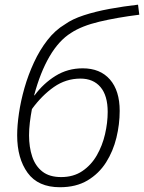

<svg xmlns="http://www.w3.org/2000/svg" viewBox="-20 -783 610 813"><path d="M233.9 9.8Q141.1 9.8 96.9 -51.3Q52.7 -112.3 52.7 -210.4Q52.7 -251.5 60.3 -303.5Q67.9 -355.5 83.7 -410.9Q99.6 -466.3 123.8 -518.6Q147.9 -570.8 180.7 -613Q213.4 -655.3 255.4 -680.2Q285.6 -702.1 335 -718.3Q384.3 -734.4 444.1 -745.4Q503.9 -756.3 564.5 -763.2L569.8 -720.7Q476.1 -709 400.9 -691.2Q325.7 -673.3 280.8 -643.6Q229.5 -611.8 189.9 -544.2Q150.4 -476.6 124.5 -379.4H126.5Q163.6 -429.7 215.1 -461.7Q266.6 -493.7 330.1 -493.7Q404.3 -493.7 445.6 -446.3Q486.8 -398.9 486.8 -313.5Q486.8 -256.8 472.9 -199.7Q459 -142.6 429 -95.2Q398.9 -47.9 350.6 -19Q302.2 9.8 233.9 9.8ZM238.8 -33.2Q291 -33.2 328.6 -58.6Q366.2 -84 389.9 -125.2Q413.6 -166.5 424.8 -215.1Q436 -263.7 436 -309.1Q436 -378.4 405.5 -414.3Q375 -450.2 320.8 -450.2Q259.3 -450.2 208.5 -414.8Q157.7 -379.4 115.2 -321.3Q109.9 -293 106.4 -264.6Q103 -236.3 103 -210Q103 -159.7 116.5 -119.6Q129.9 -79.6 159.7 -56.4Q189.5 -33.2 238.8 -33.2Z"/></svg>

Font: Open Sans Light
Style: Italic
Weight: 300
Italic angle: -12°
Designer: Monotype Design Team
Foundry: Monotype Imaging Inc.
Version: Version 3.003; ttfautohint (v1.8.4)